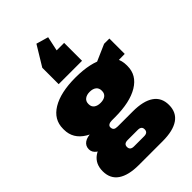

<svg xmlns="http://www.w3.org/2000/svg" viewBox="-315 -1031 1342 1342"><g transform="rotate(-45 356.0 -360.0)"><path d="M345 -161Q198 -161 114.5 -211.5Q31 -262 31 -352V-361Q31 -452 114.5 -502.5Q198 -553 345 -553Q493 -553 576.5 -502.5Q660 -452 660 -361V-352Q660 -262 576.5 -211.5Q493 -161 345 -161ZM227 193Q125 193 71 156Q17 119 17 45Q17 -27 68.5 -64.5Q120 -102 226 -102H462Q565 -102 619 -65Q673 -28 673 45Q673 119 619 156Q565 193 462 193ZM395 77Q432 77 432 45Q432 14 395 14H295Q257 14 257 45Q257 77 295 77ZM159 -61Q112 -61 84.5 -81Q57 -101 57 -132Q57 -165 83 -183.5Q109 -202 159 -202H345V-161H313Q294 -161 282.5 -153.5Q271 -146 272 -132Q273 -116 282.5 -109Q292 -102 313 -102H345V-61ZM345 -303Q376 -303 393.5 -316.5Q411 -330 411 -355V-359Q411 -384 393.5 -398Q376 -412 345 -412Q315 -412 297 -398Q279 -384 279 -359V-355Q279 -330 297 -316.5Q315 -303 345 -303ZM471 -498 654 -578H706V-426L471 -423ZM230 -603V-765L320 -913L410 -887L362 -663L267 -780H461V-603Z"/></g></svg>

Font: Pathway Extreme 28pt Black
Style: Regular
Weight: 900
Designer: Eduardo Rodriguez Tunni
Foundry: Eduardo Rodriguez Tunni
Version: Version 1.001;gftools[0.9.26]